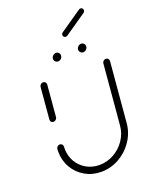

<svg xmlns="http://www.w3.org/2000/svg" viewBox="-149 -878 746 956"><g transform="rotate(-20 224.0 -400.0)"><path d="M80 -315.6Q72.6 -315.6 68.1 -320.7Q63.7 -325.9 64.4 -333L78.9 -501.1Q79.6 -508.1 85.2 -513.3Q90.7 -518.5 97.8 -518.5Q104.8 -518.5 109.8 -513.3Q114.8 -508.1 114.1 -501.1L99.6 -333Q98.9 -325.9 93.1 -320.7Q87.4 -315.6 80 -315.6ZM431.9 -521.5Q439.3 -521.5 443.7 -516.3Q448.1 -511.1 447.8 -503.7L420 -184.4Q415.6 -134.4 387 -92Q358.5 -49.6 314.1 -24.8Q269.6 0 219.6 0Q172.2 0 133.7 -22.2Q95.2 -44.4 73.1 -82.8Q51.1 -121.1 51.1 -167.4Q51.1 -176.7 51.5 -181.1Q51.9 -188.1 57.4 -193.7Q63 -199.3 70.4 -199.3Q77.4 -199.3 82.2 -194.1Q87 -188.9 86.7 -181.9Q86.3 -178.1 86.3 -170.7Q86.3 -133 104.1 -102Q121.9 -71.1 153.1 -53.1Q184.4 -35.2 222.6 -35.2Q263 -35.2 298.9 -55.2Q334.8 -75.2 358 -109.4Q381.1 -143.7 384.8 -184.4L412.6 -503.7Q413 -511.1 418.7 -516.3Q424.4 -521.5 431.9 -521.5ZM317.8 -610.4Q317.8 -619.6 325 -626.9Q332.2 -634.1 341.9 -634.1Q350 -634.1 355.7 -628.3Q361.5 -622.6 361.5 -614.1Q361.5 -604.8 354.4 -597.6Q347.4 -590.4 337.8 -590.4Q329.6 -590.4 323.7 -596.3Q317.8 -602.2 317.8 -610.4ZM184.4 -610.4Q184.4 -619.6 191.7 -626.9Q198.9 -634.1 208.5 -634.1Q216.7 -634.1 222.4 -628.3Q228.1 -622.6 228.1 -614.1Q228.1 -604.8 221.1 -597.6Q214.1 -590.4 204.4 -590.4Q196.3 -590.4 190.4 -596.3Q184.4 -602.2 184.4 -610.4ZM282.2 -692.6Q276.3 -692.6 272.6 -696.5Q268.9 -700.4 268.9 -705.9Q268.9 -714.1 275.9 -718.9L390 -797.4Q394.1 -800.4 398.9 -800.4Q404.8 -800.4 408.5 -796.5Q412.2 -792.6 412.2 -787Q412.2 -778.9 405.2 -773.7L291.1 -695.2Q286.7 -692.6 282.2 -692.6Z"/></g></svg>

Font: 26F Galaxy Sans Light
Style: Italic
Weight: 300
Italic angle: -5°
Designer: C₂₉H₂₅N₃O₅
Version: Version 1.200